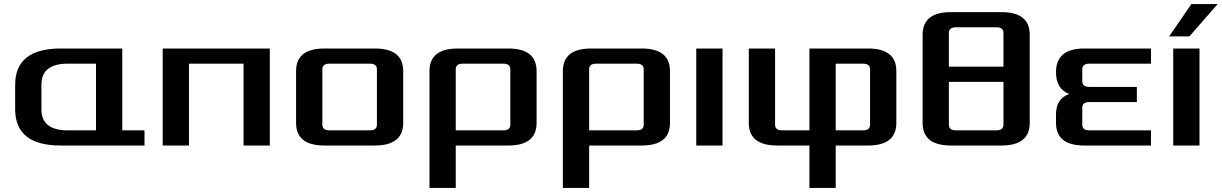

<svg xmlns="http://www.w3.org/2000/svg" viewBox="-20 -720 6045 950"><path d="M55 -180V-300Q55 -480 280 -480H585V-75H695V0H280Q55 0 55 -180ZM185 -179Q185 -75 315 -75H455V-405H315Q185 -405 185 -301Z M785 0V-480H1315V0H1185V-405H915V0Z M1445 -112V-368Q1445 -480 1585 -480H1835Q1975 -480 1975 -368V-112Q1975 0 1835 0H1585Q1445 0 1445 -112ZM1575 -103Q1575 -75 1610 -75H1810Q1845 -75 1845 -103V-377Q1845 -405 1810 -405H1610Q1575 -405 1575 -377Z M2105 210V-368Q2105 -480 2245 -480H2495Q2635 -480 2635 -368V-112Q2635 0 2495 0H2235V210ZM2235 -75H2470Q2505 -75 2505 -103V-377Q2505 -405 2470 -405H2270Q2235 -405 2235 -377Z M2765 210V-368Q2765 -480 2905 -480H3155Q3295 -480 3295 -368V-112Q3295 0 3155 0H2895V210ZM2895 -75H3130Q3165 -75 3165 -103V-377Q3165 -405 3130 -405H2930Q2895 -405 2895 -377Z M3425 0V-480H3555V0Z M3685 -112V-480H3815V-103Q3815 -75 3850 -75H3985V-480H4275Q4415 -480 4415 -368V-112Q4415 0 4275 0H4115V210H3985V0H3825Q3685 0 3685 -112ZM4115 -75H4250Q4285 -75 4285 -103V-377Q4285 -405 4250 -405H4115Z M4545 -112V-548Q4545 -660 4685 -660H4935Q5075 -660 5075 -548V-112Q5075 0 4935 0H4685Q4545 0 4545 -112ZM4675 -103Q4675 -75 4710 -75H4910Q4945 -75 4945 -103V-315H4675ZM4675 -390H4945V-557Q4945 -585 4910 -585H4710Q4675 -585 4675 -557Z M5205 -112V-155Q5205 -231 5270 -255Q5205 -280 5205 -363Q5205 -480 5345 -480H5675V-405H5370Q5335 -405 5335 -377V-318Q5335 -290 5370 -290H5605V-215H5370Q5335 -215 5335 -187V-103Q5335 -75 5370 -75H5675V0H5345Q5205 0 5205 -112Z M5785 0V-480H5915V0ZM5765 -540 5875 -700H6005L5865 -540Z"/></svg>

Font: Xolonium
Style: Regular
Weight: 400
Designer: Severin Meyer
Version: Version 4.2